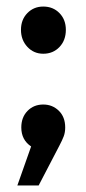

<svg xmlns="http://www.w3.org/2000/svg" viewBox="-20 -452 263 586"><path d="M181 -361Q181 -329 161.5 -308.5Q142 -288 112 -288Q83 -288 63.5 -309Q44 -330 44 -361Q44 -392 63.5 -412Q83 -432 112 -432Q142 -432 161.5 -412Q181 -392 181 -361ZM179 -63Q179 -48 174.5 -36Q170 -24 161 -7L98 114H33L75 -5Q45 -25 45 -63Q45 -94 64 -113.5Q83 -133 112 -133Q140 -133 159.5 -114Q179 -95 179 -63Z"/></svg>

Font: Montserrat Medium
Style: Regular
Weight: 500
Designer: Julieta Ulanovsky
Foundry: Julieta Ulanovsky
Version: Version 6.001